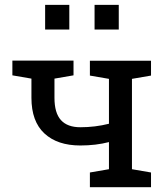

<svg xmlns="http://www.w3.org/2000/svg" viewBox="-20 -782 702 802"><path d="M355.5 0V-61.5L435.1 -75.2V-188.5Q380.4 -174.3 315.4 -174.3Q219.7 -174.3 165.5 -224.6Q111.3 -274.9 111.3 -373.5V-453.6L31.7 -467.3V-528.8H287.1V-467.3L207.5 -453.6V-373.5Q207.5 -310.1 234.6 -280.3Q261.7 -250.5 315.4 -250.5Q377.4 -250.5 435.1 -265.1V-452.6L355.5 -466.3V-528.3H610.8V-466.3L531.2 -452.6V-75.2L610.8 -61.5V0ZM375 -658.7V-761.7H476.1V-658.7ZM168.5 -658.7V-761.7H269.5V-658.7Z"/></svg>

Font: Roboto Slab
Style: Regular
Weight: 400
Designer: Google
Version: Version 2.000; ttfautohint (v1.8.1.43-b0c9)